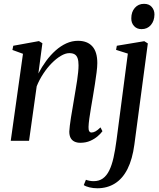

<svg xmlns="http://www.w3.org/2000/svg" viewBox="-20 -754 852 1028"><path d="M185.5 -360.5Q204 -396 227.2 -427.8Q250.5 -459.5 277.8 -483.8Q305 -508 335.2 -521.8Q365.5 -535.5 397.5 -535.5Q447.5 -535.5 474.2 -506Q501 -476.5 501 -416.5Q501 -396.5 497.2 -366.8Q493.5 -337 488.2 -303.5Q483 -270 477.5 -237.5Q472.5 -208 467.2 -177Q462 -146 458.2 -119Q454.5 -92 454 -74.5Q453.5 -58.5 457.8 -51.5Q462 -44.5 470 -44.5Q480 -44.5 491.5 -50.8Q503 -57 518 -72L528.5 -51.5Q520 -39.5 503.5 -25Q487 -10.5 463.5 0Q440 10.5 409.5 10.5Q392 10.5 378.5 4Q365 -2.5 358 -15.8Q351 -29 351 -50Q351.5 -61.5 353.8 -81.2Q356 -101 360 -125.2Q364 -149.5 368.5 -175.5Q373 -201.5 377 -226.5Q381 -250.5 385.2 -275.5Q389.5 -300.5 393 -324Q396.5 -347.5 398.5 -368Q400.5 -388.5 400.5 -404.5Q400.5 -428 395.5 -442.2Q390.5 -456.5 379.8 -463Q369 -469.5 351 -469.5Q330.5 -469.5 306 -455Q281.5 -440.5 257 -415.8Q232.5 -391 211.5 -359Q190.5 -327 176.5 -292L135.5 0H37.5L103 -466L46.5 -486.5L51 -509L188.5 -534L207 -522.5ZM699.5 19.5Q689 98.5 662.8 150.5Q636.5 202.5 595.5 228.2Q554.5 254 501 254Q479 254 459.2 249.2Q439.5 244.5 428.5 237L440 208.5Q447.5 211.5 459 213.8Q470.5 216 481 216Q510 216 530.2 201.8Q550.5 187.5 564.5 159.5Q578.5 131.5 587.8 90.2Q597 49 604 -4.5L664.5 -467L601.5 -487L605.5 -509L752.5 -533.5L771.5 -521.5ZM738 -598Q712.5 -598 697.5 -614.8Q682.5 -631.5 683 -656Q683 -690.5 702 -712Q721 -733.5 751 -733.5Q778 -733.5 792.5 -716.8Q807 -700 807 -676.5Q806.5 -642 787.8 -620Q769 -598 738 -598Z"/></svg>

Font: Merriweather 96pt
Style: Italic
Weight: 400
Italic angle: -7.8°
Version: Version 2.101